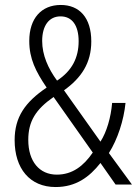

<svg xmlns="http://www.w3.org/2000/svg" viewBox="-20 -837 557 774"><path d="M225 -817C147 -817 98 -763 98 -672C98 -600 124 -549 168 -484C81 -425 39 -365 39 -272C39 -158 100 -83 204 -83C286 -83 340 -123 385 -180L446 -93H512L419 -220C454 -275 479 -352 486 -422H432C427 -363 410 -305 385 -266L238 -473C308 -523 348 -583 348 -670C348 -766 300 -817 225 -817ZM224 -771C271 -771 297 -734 297 -671C297 -605 271 -552 210 -512C174 -561 150 -615 150 -672C150 -734 178 -771 224 -771ZM196 -446 354 -222C317 -168 272 -133 209 -133C139 -133 94 -186 94 -273C94 -348 124 -396 196 -446Z"/></svg>

Font: Noto Sans Telugu UI Condensed Light
Style: Regular
Weight: 300
Width: 3
Designer: Jelle Bosma - Monotype Design Team
Foundry: Monotype Imaging Inc.
Version: Version 2.005